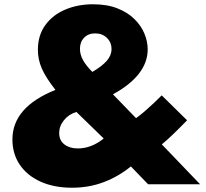

<svg xmlns="http://www.w3.org/2000/svg" viewBox="-20 -861 962 897"><path d="M316.5 16Q396 16 465 -10.2Q534 -36.5 591.5 -83.5L672 0H915L736 -186.5Q759.5 -205.5 791 -236Q822.5 -266.5 854 -299L735.5 -415.5Q720.5 -400 699.2 -380Q678 -360 656 -341Q634 -322 615.5 -309L507.5 -420.5Q586.5 -463 628.2 -516Q670 -569 670 -630.5Q670 -666.5 654.8 -703.8Q639.5 -741 608 -772Q576.5 -803 528.5 -822Q480.5 -841 414.5 -841Q344 -841 285.5 -816.5Q227 -792 192 -744.2Q157 -696.5 157 -627.5Q157 -583.5 175.2 -541.2Q193.5 -499 239 -441Q38 -360.5 38 -209.5Q38 -142.5 72.2 -91.8Q106.5 -41 169.2 -12.5Q232 16 316.5 16ZM411.5 -525Q383 -553 368.2 -579.5Q353.5 -606 353.5 -633Q353.5 -665 373 -685Q392.5 -705 424.5 -705Q458 -705 479.5 -684Q501 -663 501 -632Q501 -602 478.8 -576.8Q456.5 -551.5 411.5 -525ZM343.5 -167.5Q305.5 -167.5 281 -186.2Q256.5 -205 256.5 -239.5Q256.5 -272 278.8 -299.5Q301 -327 337 -338L464.5 -214Q407 -167.5 343.5 -167.5Z"/></svg>

Font: Spartan ExtraBold
Style: Regular
Weight: 800
Designer: Matt Bailey, Mirko Velimirovic
Foundry: Matt Bailey
Version: Version 1.003; ttfautohint (v1.8.3)